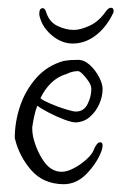

<svg xmlns="http://www.w3.org/2000/svg" viewBox="-20 -480 312 494"><path d="M143 -6Q91 -7 60.5 -42Q30 -77 19 -121L18 -125Q18 -166 31.5 -206.5Q45 -247 73 -279Q101 -311 143 -323Q154 -325 162.5 -325.5Q171 -326 181 -326Q197 -326 211.5 -312.5Q226 -299 235 -281.5Q244 -264 244 -251Q244 -232 235.5 -212.5Q227 -193 211.5 -179.5Q196 -166 175 -165Q165 -165 145 -172.5Q125 -180 105 -190.5Q85 -201 76 -208Q71 -195 68 -181Q65 -167 63 -153V-148Q63 -144 63.5 -139Q64 -134 65 -129Q73 -94 92 -66Q111 -38 139 -38Q152 -38 169.5 -47Q187 -56 202 -69.5Q217 -83 221 -94Q229 -114 238 -114Q244 -114 244 -105Q244 -100 241 -91Q229 -60 203 -33Q177 -6 143 -6ZM175 -193Q196 -193 205.5 -212.5Q215 -232 215 -251Q215 -260 208 -270.5Q201 -281 193 -289Q185 -297 181 -297Q166 -297 152 -290Q128 -283 111 -266Q94 -249 84 -227Q85 -227 87 -225Q92 -221 110.5 -213Q129 -205 148.5 -199Q168 -193 175 -193ZM167 -368Q140 -368 116 -387Q92 -406 84 -431Q81 -439 81 -444Q81 -459 90 -459Q96 -459 99 -448Q107 -423 128.5 -413Q150 -403 170 -403Q187 -403 211 -414Q235 -425 254 -453Q260 -460 265 -460Q274 -460 272 -448Q254 -410 226.5 -389Q199 -368 167 -368Z"/></svg>

Font: Ruge Boogie
Style: Regular
Weight: 400
Designer: Robert E. Leuschke
Foundry: Robert E. Leuschke
Version: Version 1.010; ttfautohint (v1.8.3)